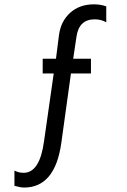

<svg xmlns="http://www.w3.org/2000/svg" viewBox="-20 -720 579 876"><path d="M464.8 -618.2Q441.4 -631.8 412.1 -631.8Q340.8 -631.8 329.1 -553.7L314 -452.1H395V-384.8H303.7L259.8 -68.4Q231.4 135.7 89.8 135.7Q74.7 135.7 45.9 127.9V58.1Q63.5 68.4 87.9 68.4Q161.1 68.4 180.7 -74.2L225.1 -384.8H174.8V-452.1H235.4L249 -559.1Q257.3 -623 300 -661.6Q342.8 -700.2 408.2 -700.2Q439.5 -700.2 464.8 -690.9Z"/></svg>

Font: Segoe UI Historic
Style: Regular
Weight: 400
Foundry: Microsoft Corporation
Version: Version 1.03